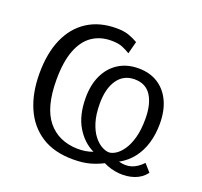

<svg xmlns="http://www.w3.org/2000/svg" viewBox="-130 -899 1112 1058"><g transform="rotate(20 425.5 -370.0)"><path d="M401.4 10.8Q289.3 11.1 214.7 -37.1Q140.1 -85.3 102.6 -171.5Q65.1 -257.6 65.1 -371.7Q65.1 -490.9 102.5 -575.5Q139.9 -660.2 210.5 -705.4Q281.1 -750.7 379.5 -750.7Q421.7 -750.7 450.3 -741.2Q478.8 -731.7 506.5 -715.6L487.6 -643.1Q466 -656.8 441.6 -666.7Q417.2 -676.7 376.2 -676.7Q312.7 -676.7 265.2 -644.6Q217.7 -612.5 191.4 -544.9Q165.1 -477.2 165.1 -371.2Q165.1 -210.1 227.7 -132.9Q290.3 -55.7 402.5 -52.7Q424.6 -52.4 447.5 -55.6Q470.3 -58.9 492.6 -67.4Q429.9 -97.3 390.1 -164.1Q350.4 -231 350.4 -333.8Q350.4 -408.7 376.9 -465.1Q403.5 -521.5 452.9 -553Q502.4 -584.5 570.2 -584.5Q635.6 -584.5 683.5 -554.5Q731.3 -524.5 757.5 -469Q783.7 -413.6 783.7 -337Q783.7 -275 767.9 -222.5Q752.1 -169.9 721.1 -130Q690.1 -90 643.5 -64.4Q684.2 -53.3 717.9 -63.9Q751.5 -74.4 783.2 -107.9L822.1 -64Q795.8 -28.9 753.7 -14.4Q711.5 0.1 664.1 -4.1Q616.7 -8.2 573.1 -29.7Q536.9 -11.1 497.4 -0.3Q457.9 10.6 401.4 10.8ZM573.1 -93.4Q589.9 -93.4 611.4 -106.5Q632.9 -119.6 653.2 -148.4Q673.4 -177.1 686.5 -223.3Q699.6 -269.4 699.6 -335.2Q699.6 -420.6 667.8 -470.5Q635.9 -520.3 570.2 -520.3Q505.9 -520.3 470.2 -469.2Q434.4 -418 434.4 -329.9Q434.4 -265.5 448.6 -220.2Q462.8 -175 485 -146.9Q507.2 -118.9 531 -106.1Q554.9 -93.4 573.1 -93.4Z"/></g></svg>

Font: Libre Franklin Thin
Style: Regular
Weight: 100
Designer: Pablo Impallari, Rodrigo Fuenzalida, Nhung Nguyen
Foundry: Impallari Type
Version: Version 3.000